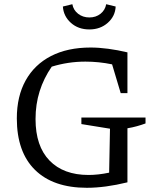

<svg xmlns="http://www.w3.org/2000/svg" viewBox="-20 -885 751 913"><path d="M393 8Q233 8 146.5 -77Q60 -162 60 -322Q60 -427 102 -502.5Q144 -578 222.5 -618.5Q301 -659 411 -659Q450 -659 495 -653Q540 -647 586 -636V-442H554L513 -579Q450 -592 386 -592Q304 -592 226 -568Q188 -513 168.5 -451Q149 -389 149 -319Q149 -190 215.5 -121.5Q282 -53 401 -53Q447 -53 499 -64L503 -273L367 -295V-326H672V-298Q653 -291 631.5 -285Q610 -279 586 -275V-18Q480 8 393 8ZM405 -745Q352 -745 317 -776.5Q282 -808 279 -854L324 -865Q329 -837 351.5 -819.5Q374 -802 405 -802Q436 -802 458 -819.5Q480 -837 485 -865L530 -854Q528 -808 492.5 -776.5Q457 -745 405 -745Z"/></svg>

Font: Piazzolla SC
Style: Regular
Weight: 400
Designer: Juan Pablo del Peral
Foundry: Huerta Tipografica
Version: Version 1.330